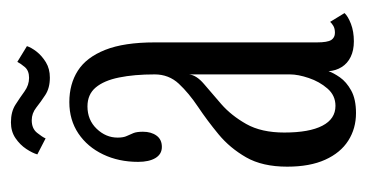

<svg xmlns="http://www.w3.org/2000/svg" viewBox="-184 -494 687 360"><g transform="rotate(-90 160.0 -313.5)"><path d="M128.5 10Q99.5 10 76.8 -4.5Q54 -19 41 -47.8Q28 -76.5 28 -119Q28 -165.5 45.5 -196Q63 -226.5 88.8 -247.8Q114.5 -269 140.2 -286.2Q166 -303.5 183.5 -322.2Q201 -341 201 -367.5Q201 -406 195.2 -434.2Q189.5 -462.5 176.5 -478Q163.5 -493.5 141 -493.5Q115.5 -493.5 99 -476.2Q82.5 -459 82.5 -437Q82.5 -426 85.5 -419.8Q88.5 -413.5 91 -407.2Q93.5 -401 93.5 -389.5Q93.5 -374 86.2 -364Q79 -354 65 -354Q51.5 -354 44.2 -366Q37 -378 37 -398.5Q37 -435 51 -464.2Q65 -493.5 90.2 -510.5Q115.5 -527.5 149 -527.5Q183 -527.5 208 -511.5Q233 -495.5 247 -460.2Q261 -425 261 -367.5V-63.5Q261 -43.5 265.5 -36.5Q270 -29.5 279 -29.5Q287 -29.5 292 -32.5Q297 -35.5 299.5 -38.5L316 -11.5Q310 -5 295.8 0.5Q281.5 6 263 6Q246 6 233.8 0Q221.5 -6 214.8 -16.8Q208 -27.5 207 -41.5Q204 -32.5 195.5 -20.2Q187 -8 170.8 1Q154.5 10 128.5 10ZM142 -28.5Q161.5 -28.5 174.5 -43.5Q187.5 -58.5 194.2 -78.5Q201 -98.5 201 -114V-303Q199.5 -289 183 -275Q166.5 -261 145.2 -242.5Q124 -224 108 -195.8Q92 -167.5 92 -124.5Q92 -77.5 104.8 -53Q117.5 -28.5 142 -28.5ZM195 -564Q175.5 -564 162.5 -572.5Q149.5 -581 138.8 -589.5Q128 -598 115 -598Q99.5 -598 91.5 -588Q83.5 -578 81 -572L51 -587.5Q53.5 -596.5 61.2 -608.2Q69 -620 81.5 -628.5Q94 -637 111 -637Q131 -637 144.2 -628.5Q157.5 -620 169.2 -611.5Q181 -603 194.5 -603Q208 -603 214.8 -611Q221.5 -619 224.5 -625L254 -607Q251.5 -599 243.8 -589Q236 -579 223.8 -571.5Q211.5 -564 195 -564Z"/></g></svg>

Font: Imbue Light
Style: Regular
Weight: 300
Designer: Tyler Finck
Foundry: Etcetera Type Company
Version: Version 1.102